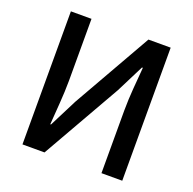

<svg xmlns="http://www.w3.org/2000/svg" viewBox="-129 -867 1003 998"><g transform="rotate(20 372.5 -368.0)"><path d="M97 0H219L467 -435L544 -588H549C543 -512 534 -427 534 -347V0H649V-736H526L279 -302L201 -148H197C202 -224 211 -313 211 -393V-736H97Z"/></g></svg>

Font: Noto Sans CJK JP Medium
Style: Regular
Weight: 500
Designer: Ryoko NISHIZUKA (kana & ideographs); Paul D. Hunt (Latin, Greek & Cyrillic); Wenlong ZHANG (bopomofo); Sandoll Communica
Foundry: Adobe Systems Incorporated
Version: Version 1.004;PS 1.004;hotconv 1.0.82;makeotf.lib2.5.63406